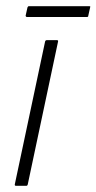

<svg xmlns="http://www.w3.org/2000/svg" viewBox="-20 -602 312 622"><path d="M70 -5Q69 0 65 0H32Q27 0 28 -5L126 -467Q127 -472 132 -472H165Q166 -472 167.5 -471Q169 -470 168 -467ZM266 -551Q266 -549 265 -548Q264 -547 262 -547H67Q65 -547 64 -548.5Q63 -550 63 -551L69 -578Q70 -580 71 -581Q72 -582 74 -582H269Q271 -582 272 -581.5Q273 -581 272 -578Z"/></svg>

Font: Glory ExtraLight
Style: Italic
Weight: 250
Italic angle: -12°
Version: Version 1.011